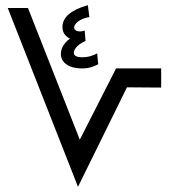

<svg xmlns="http://www.w3.org/2000/svg" viewBox="-20 -721 662 741"><path d="M355 -515C342 -508 323 -500 298 -500C282 -500 265 -503 265 -517C265 -526 272 -546 310 -563L307 -603C284 -595 266 -602 266 -615C266 -628 287 -650 325 -655L319 -701C254 -683 221 -654 221 -617C221 -593 234 -580 250 -572C222 -552 215 -529 215 -513C215 -483 240 -457 297 -457C324 -457 342 -464 359 -473ZM281 0 470 -384 602 -383V-457H428L288 -182L88 -690H10Z"/></svg>

Font: Noto Sans Arabic UI
Style: Regular
Weight: 400
Designer: Monotype Design Team, Nadine Chahine and Nizar Qandah
Foundry: Monotype Imaging Inc.
Version: Version 2.010